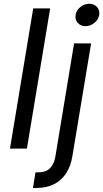

<svg xmlns="http://www.w3.org/2000/svg" viewBox="-20 -771 535 996"><path d="M240.2 -727.5 119.6 0H31.7L152.3 -727.5ZM364.3 -545.9H452.6L355.5 39.1Q347.2 90.8 323.2 127.7Q299.3 164.6 260.5 184.3Q221.7 204.1 168.5 204.1H150.9L164.1 123H180.2Q217.8 123 239.5 101.6Q261.2 80.1 267.6 39.1ZM423.3 -635.3Q398.4 -635.3 383.3 -652.3Q368.2 -669.4 372.1 -693.4Q376 -717.8 397 -734.6Q418 -751.5 442.9 -751.5Q468.3 -751.5 483.4 -734.6Q498.5 -717.8 494.6 -693.4Q490.7 -669.4 469.7 -652.3Q448.7 -635.3 423.3 -635.3Z"/></svg>

Font: Inter
Style: Italic
Weight: 400
Italic angle: -9.3988°
Designer: Rasmus Andersson
Foundry: rsms
Version: Version 4.001;git-66647c0bb